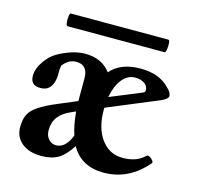

<svg xmlns="http://www.w3.org/2000/svg" viewBox="-89 -657 779 760"><g transform="rotate(15 301.0 -276.5)"><path d="M143 11Q93 11 63 -13Q33 -37 33 -79Q33 -110 43 -130Q53 -150 79 -167.5Q105 -185 153 -205L229 -237Q229 -247 229 -259V-331Q229 -385 181 -385Q150 -385 127 -355Q124 -340 124.5 -321.5Q125 -303 120 -286Q115 -269 103 -258.5Q91 -248 69 -248Q29 -248 29 -287Q29 -316 49.5 -346Q70 -376 96 -391Q122 -406 151 -415.5Q180 -425 208 -425Q276 -425 312 -377Q353 -425 434 -425Q512 -425 553 -381Q564 -371 568 -363Q572 -355 572 -350Q572 -337 544 -325L335 -238Q335 -234 335 -228Q335 -155 368 -110Q401 -65 456 -65Q513 -65 545 -97Q550 -102 558 -97.5Q566 -93 571.5 -86Q577 -79 574 -75Q501 11 398 11Q306 11 265 -62Q240 -22 212.5 -5.5Q185 11 143 11ZM423 -385Q392 -385 370 -357.5Q348 -330 339 -283L468 -336Q476 -339 476 -348Q476 -364 461 -374.5Q446 -385 423 -385ZM145 -96Q145 -73 157.5 -59Q170 -45 189 -45Q227 -45 249 -101Q236 -140 231 -195L213 -187Q145 -159 145 -96ZM111 -512Q106 -512 104.5 -525Q103 -538 104.5 -551Q106 -564 111 -564H510Q515 -564 516 -551Q517 -538 515 -525Q513 -512 508 -512Z"/></g></svg>

Font: Junicode
Style: Bold
Weight: 700
Designer: Peter S. Baker
Version: Version 2.100; ttfautohint (v1.8.4)